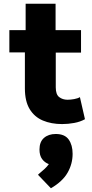

<svg xmlns="http://www.w3.org/2000/svg" viewBox="-20 -656 494 1026"><path d="M312 7Q254 7 209 -12Q164 -31 138.5 -73Q113 -115 113 -184V-376H30V-495H117V-636H277V-495H413V-375H278V-189Q278 -151 296.5 -137Q315 -123 341 -123Q357 -123 376.5 -126.5Q396 -130 407 -137L434 -19Q409 -5 376.5 1Q344 7 312 7ZM252 350 183 278 188 273Q205 259 218.5 246.5Q232 234 241 221Q219 213 205 194Q191 175 191 143Q191 102 215 81Q239 60 278 60Q326 60 347 89.5Q368 119 368 166Q368 220 341 267Q314 314 252 350Z"/></svg>

Font: Braah One
Style: Regular
Weight: 400
Designer: Ashish Kumar
Foundry: Ashish Kumar
Version: Version 1.001; ttfautohint (v1.8.4.7-5d5b);gftools[0.9.29]